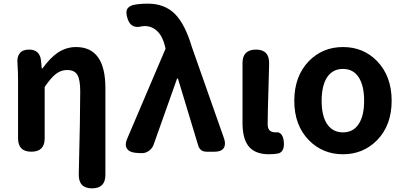

<svg xmlns="http://www.w3.org/2000/svg" viewBox="-20 -832 2212 1053"><path d="M485 201Q410 201 412 123Q420 -195 420 -331Q420 -396 404 -422Q388 -448 348 -448Q314 -448 286 -426Q259 -405 225 -355V-73Q225 0 152 0Q79 0 79 -73V-393Q79 -434 76 -483Q72 -519 88 -539.5Q104 -560 139 -560Q199 -560 205 -499L209 -457H213Q255 -514 295 -542Q342 -574 397 -574Q558 -574 558 -349V-74V127Q558 201 485 201Z M750 8 723 6Q689 3 676 -17.5Q663 -38 677 -70L888 -565L884 -582Q871 -634 842 -661.5Q813 -689 774 -689Q763 -689 759 -688Q696 -670 678 -735Q670 -764 676 -779Q682 -795 708 -804Q743 -812 791 -812Q883 -812 940 -755Q995 -699 1032 -575L1209 -72Q1220 -39 1206.5 -19.5Q1193 0 1158 0H1155H1113Q1077 0 1067 -34L956 -401H951L823 -40Q815 -17 795 -3.5Q775 10 750 8Z M1455 14Q1376 14 1341 -33Q1310 -75 1310 -159V-359V-486Q1310 -560 1384 -560Q1458 -560 1456 -482Q1455 -445 1453 -369Q1448 -211 1448 -152Q1448 -127 1459 -116.5Q1470 -106 1493 -106Q1494 -106 1495 -106Q1510 -109 1522 -96Q1532 -84 1535 -66Q1545 -4 1509 9Q1486 14 1455 14Z M1861 14Q1750 14 1674 -63Q1594 -145 1594 -279Q1594 -414 1674 -497Q1750 -574 1861 -574Q1973 -574 2048 -497Q2128 -414 2128 -279.5Q2128 -145 2048 -63Q1972 14 1861 14ZM1861 -106Q1918 -106 1948 -153Q1977 -198 1977 -279.5Q1977 -361 1948 -407Q1918 -454 1861 -454Q1804 -454 1773 -407Q1744 -360 1744 -279Q1744 -198 1773 -153Q1804 -106 1861 -106Z"/></svg>

Font: GenSenRounded JP B
Style: Regular
Weight: 700
Version: Version 1.501;PS 1;hotconv 16.6.51;makeotf.lib2.5.65220